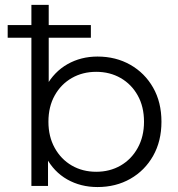

<svg xmlns="http://www.w3.org/2000/svg" viewBox="-20 -762 728 787"><path d="M379.5 4.7Q310.8 4.7 255.6 -26.5Q200.5 -57.8 168.5 -117.8Q136.6 -177.9 136.6 -263Q136.6 -349 169.1 -408.4Q201.6 -467.7 256.7 -499Q311.9 -530.2 379.5 -530.2Q455 -530.2 514.3 -496.4Q573.6 -462.6 607.7 -402.7Q641.8 -342.8 641.8 -263Q641.8 -183.6 607.7 -123.2Q573.6 -62.9 514.3 -29.1Q455 4.7 379.5 4.7ZM108.7 0V-742H179.7V-369.7L169.7 -264L176.8 -158.3V0ZM374.4 -57.9Q430.2 -57.9 474.5 -83.5Q518.8 -109.2 544.5 -155.7Q570.3 -202.2 570.3 -263Q570.3 -324.8 544.5 -370.8Q518.8 -416.8 474.5 -442.2Q430.2 -467.6 374.4 -467.6Q318.6 -467.6 274.3 -442.2Q230 -416.8 204.3 -370.8Q178.5 -324.8 178.5 -263Q178.5 -202.2 204.3 -155.7Q230 -109.2 274.3 -83.5Q318.6 -57.9 374.4 -57.9ZM11.5 -607.4V-659.3H352.5V-607.4Z"/></svg>

Font: Montserrat Alternates Thin
Style: Regular
Weight: 100
Designer: Julieta Ulanovsky
Foundry: Julieta Ulanovsky
Version: Version 9.000